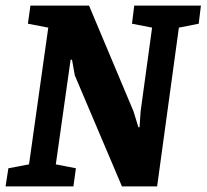

<svg xmlns="http://www.w3.org/2000/svg" viewBox="-34 -668 740 688"><path d="M-14 0 -4 -65 70 -79 139 -569 66 -583 75 -648H285L444 -270L462 -212H466L470 -270L511 -569L439 -583L447 -648H686L678 -583L607 -569L529 0H403L234 -398L224 -454H219L166 -79L238 -65L229 0Z"/></svg>

Font: Faustina ExtraBold
Style: Italic
Weight: 800
Italic angle: -8°
Designer: Alfonso Garcia
Foundry: http://www.omnibus-type.com
Version: Version 1.200